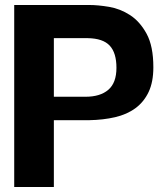

<svg xmlns="http://www.w3.org/2000/svg" viewBox="-20 -700 668 770"><path d="M595 -430Q595 -371 576 -331Q557 -291 523 -266Q489 -241 441.5 -230Q394 -219 338 -218H196V50H37V-680H337Q373 -680 417.5 -672.5Q462 -665 501.5 -639.5Q541 -614 568 -564.5Q595 -515 595 -430ZM323 -312Q382 -312 414.5 -340Q447 -368 447 -428Q447 -488 420 -517Q393 -546 332 -547H196V-312Z"/></svg>

Font: BM HANNA
Style: Regular
Weight: 400
Designer: BONGJIN KIM, JAEHYUN KEUM, MINJUNG KIM, JUHEE TAE
Foundry: WOOWA BROTHERS Corporation.
Version: Version 1.000